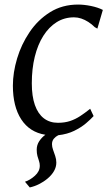

<svg xmlns="http://www.w3.org/2000/svg" viewBox="-20 -584 475 842"><path d="M89.5 213Q111.5 206 133 186.8Q154.5 167.5 154.5 143Q154.5 132 151 122Q147.5 112 144.2 100.2Q141 88.5 141 72.5Q141 52 152 35.2Q163 18.5 179 7Q110 -4 73.2 -60.5Q36.5 -117 36.5 -208.5Q36.5 -265.5 55 -327.5Q73.5 -389.5 109.8 -443.2Q146 -497 199.5 -530.5Q253 -564 322.5 -564Q348.5 -564 379 -557.8Q409.5 -551.5 431 -540.5L407 -458.5Q404 -460 401 -461.8Q398 -463.5 395.5 -465Q382.5 -478 367.2 -487.8Q352 -497.5 336.2 -502.8Q320.5 -508 304.5 -508Q262.5 -508 228.5 -486.8Q194.5 -465.5 170 -426.8Q145.5 -388 132.5 -335.2Q119.5 -282.5 119.5 -218.5Q119.5 -162 133 -123.5Q146.5 -85 172.2 -65.2Q198 -45.5 234 -45.5Q263.5 -45.5 287 -53.2Q310.5 -61 331.8 -75Q353 -89 375.5 -107L390.5 -75Q378.5 -61.5 357 -43.2Q335.5 -25 305.2 -10.2Q275 4.5 235.5 9Q224.5 14.5 216.2 24.2Q208 34 208 48.5Q208 60 212.8 73.2Q217.5 86.5 222.2 100.2Q227 114 227 129Q227 148.5 216.8 166.2Q206.5 184 189.2 198.5Q172 213 151.8 223.2Q131.5 233.5 110.5 238Z"/></svg>

Font: Merriweather 28pt Light
Style: Italic
Weight: 300
Italic angle: -7.8°
Version: Version 2.101